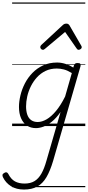

<svg xmlns="http://www.w3.org/2000/svg" viewBox="-99 -1030 717 1569"><path d="M97 519Q35 519 -8.5 492Q-52 465 -75 418Q-80 407 -78.5 398.5Q-77 390 -64 383Q-53 376 -45 378.5Q-37 381 -32 390Q-9 435 23.5 452.5Q56 470 102 470Q150 470 183 450Q216 430 239.5 388.5Q263 347 281 282L396 -115Q361 -65 325 -36Q289 -7 256 5Q223 17 195 17Q152 17 121 -4Q90 -25 73 -64Q56 -103 56 -156Q56 -200 68 -250.5Q80 -301 104.5 -348.5Q129 -396 166.5 -434.5Q204 -473 254 -496Q304 -519 368 -519Q401 -519 436 -508Q471 -497 500 -478L505 -495Q509 -506 515.5 -510.5Q522 -515 535 -515Q553 -515 557.5 -508Q562 -501 559 -489L335 285Q311 366 280.5 418Q250 470 205.5 494.5Q161 519 97 519ZM209 -33Q244 -33 282 -55Q320 -77 358.5 -123Q397 -169 433 -241L488 -433Q452 -455 422.5 -462.5Q393 -470 365 -470Q314 -470 273.5 -450.5Q233 -431 203 -398Q173 -365 153 -324.5Q133 -284 123.5 -241.5Q114 -199 114 -160Q114 -122 124 -93Q134 -64 155.5 -48.5Q177 -33 209 -33ZM252 -623Q243 -623 236.5 -630Q230 -637 230 -645Q230 -650 232 -654Q234 -658 238 -662L414 -825Q421 -832 428.5 -834.5Q436 -837 444 -837Q451 -837 457 -834Q463 -831 468 -824L563 -660Q566 -655 567.5 -651.5Q569 -648 569 -644Q569 -635 560 -629Q551 -623 544 -623Q538 -623 534 -626Q530 -629 527 -634L433 -769L272 -634Q266 -629 261.5 -626Q257 -623 252 -623ZM0 490H598V500H0ZM0 -20H598V0H0ZM0 -505H598V-500H0ZM0 -1010H598V-1000H0Z"/></svg>

Font: Playwrite TZ Guides
Style: Regular
Weight: 400
Designer: Veronika Burian, José Scaglione
Foundry: TypeTogether
Version: Version 1.003